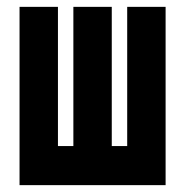

<svg xmlns="http://www.w3.org/2000/svg" viewBox="-20 -540 540 560"><path d="M37 0V-520H149V-114H194V-520H306V-114H351V-520H463V0Z"/></svg>

Font: Iosevka Curly Heavy
Style: Regular
Weight: 900
Monospace: yes
Designer: Belleve Invis
Foundry: Belleve Invis
Version: Version 22.1.2; ttfautohint (v1.8.4)